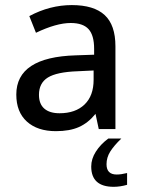

<svg xmlns="http://www.w3.org/2000/svg" viewBox="-20 -510 596 748"><path d="M364.7 -7.3 352.1 -66.4Q323.7 -31.2 287.6 -15.1Q251.5 1 197.8 1Q126 1 84.7 -36.4Q43.5 -73.7 43.5 -141.6Q43.5 -287.6 275.4 -294.4L346.7 -296.9V-319.8Q346.7 -372.6 325 -396.5Q303.2 -420.4 255.4 -420.4Q199.7 -420.4 120.1 -382.3L94.2 -447.3Q134.3 -468.8 175.8 -479.5Q217.3 -490.2 259.8 -490.2Q345.7 -490.2 387.7 -451.4Q429.7 -412.6 429.7 -329.6V-7.3ZM211.9 -68.8Q273.9 -68.8 309.3 -102.8Q344.7 -136.7 344.7 -199.2V-235.4L282.2 -232.4Q201.2 -229.5 166.5 -208Q131.8 -186.5 131.8 -140.6Q131.8 -105 152.6 -86.9Q173.3 -68.8 211.9 -68.8ZM395 129.9Q395 169.9 434.6 169.9Q452.1 169.9 475.1 164.1V210Q447.8 217.8 422.9 217.8Q335.4 217.8 335.4 138.7Q335.4 108.9 353.5 80.6Q371.6 52.2 401.9 29.8H452.6Q423.8 57.6 409.4 80.6Q395 103.5 395 129.9Z"/></svg>

Font: XL-Viking
Style: Regular
Weight: 400
Foundry: Ascender Corporation
Version: Version 1.10 March 23, 2015